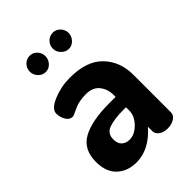

<svg xmlns="http://www.w3.org/2000/svg" viewBox="-204 -776 878 878"><g transform="rotate(-45 235.5 -336.5)"><path d="M22 -124Q22 -205 82 -238Q142 -271 255 -271H296V-284Q296 -321 274.5 -348.5Q253 -376 208 -376Q163 -376 131 -360.5Q99 -345 94 -345Q74 -345 62 -365Q50 -385 50 -409Q50 -438 101.5 -459.5Q153 -481 210 -481Q319 -481 372 -425.5Q425 -370 425 -286V-41Q425 -24 407 -12Q389 0 362 0Q337 0 320.5 -12Q304 -24 304 -41V-70Q235 9 152 9Q95 9 58.5 -25Q22 -59 22 -124ZM115 -593Q100 -609 100 -630Q100 -651 115 -666.5Q130 -682 151 -682Q172 -682 186.5 -666.5Q201 -651 201 -630Q201 -609 186.5 -593Q172 -577 151 -577Q130 -577 115 -593ZM151 -141Q151 -114 165.5 -100.5Q180 -87 204 -87Q236 -87 266 -117Q296 -147 296 -183V-204H281Q220 -204 185.5 -191.5Q151 -179 151 -141ZM301 -682Q321 -682 336 -666.5Q351 -651 351 -630Q351 -609 336 -593Q321 -577 301 -577Q280 -577 264.5 -593Q249 -609 249 -630Q249 -651 264 -666.5Q279 -682 301 -682Z"/></g></svg>

Font: Terminal Dosis
Style: Bold
Weight: 700
Designer: EdgarTolentino, PabloImpallari, IginoMarini
Foundry: EdgarTolentino, PabloImpallari, IginoMarini
Version: Version 1.006